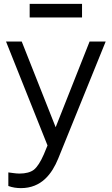

<svg xmlns="http://www.w3.org/2000/svg" viewBox="-20 -750 576 990"><path d="M403 -660V-730H133V-660ZM88 220C194 220 248 146 280 68L525 -536H442L267 -94L92 -536H11L225 0L206 46C189 85 172 111 155 125C138 138 113 145 80 145C59 145 36 140 23 139V209C44 217 67 220 88 220Z"/></svg>

Font: Plus Jakarta Sans
Style: Regular
Weight: 400
Designer: Gumpita Rahayu
Foundry: Tokotype
Version: Version 2.071;gftools[0.9.30]